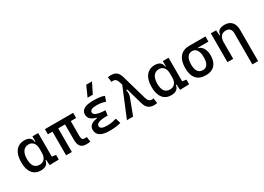

<svg xmlns="http://www.w3.org/2000/svg" viewBox="-8 -1779 4117 2989"><g transform="rotate(-30 2051.0 -285.0)"><path d="M243.2 9.8Q145 9.8 91.1 -58.3Q37.1 -126.5 37.1 -253.9Q37.1 -384.3 92.5 -455.8Q147.9 -527.3 249 -527.3Q309.1 -527.3 341.8 -501.7Q374.5 -476.1 380.9 -423.8H420.9L390.6 -293Q390.6 -362.3 359.6 -400.9Q328.6 -439.5 273.4 -439.5Q209.5 -439.5 174.6 -391.1Q139.6 -342.8 139.6 -253.9Q139.6 -78.1 268.6 -78.1Q326.2 -78.1 358.4 -116.7Q390.6 -155.3 390.6 -224.6V-252L425.8 -93.8H380.9Q377.4 -59.6 359.4 -36.4Q341.3 -13.2 311.8 -1.7Q282.2 9.8 243.2 9.8ZM399.4 4.9 390.6 -119.1V-239.3L494.1 -210V-93.8L565.4 -83V0ZM390.6 -146.5V-517.6H494.1V-175.8Z M1058.6 9.8Q986.8 9.8 954.8 -28.6Q922.9 -66.9 922.9 -151.4V-517.6H1026.4V-156.2Q1026.4 -117.7 1037.8 -100.3Q1049.3 -83 1087.9 -83Q1094.7 -83 1101.8 -84Q1108.9 -85 1118.2 -86.9L1129.9 3.9Q1111.8 7.3 1096.7 8.5Q1081.5 9.8 1058.6 9.8ZM697.3 0V-517.6H800.8V0ZM615.2 -424.8V-517.6H1123V-424.8Z M1477.5 9.8Q1252.9 9.8 1252.9 -136.7Q1252.9 -247.1 1429.7 -261.7L1579.1 -300.8L1567.4 -212.4H1551.8Q1360.8 -212.4 1360.8 -141.6Q1360.8 -80.1 1481.4 -80.1Q1542 -80.1 1581.8 -89.4Q1621.6 -98.6 1652.8 -106.9L1679.7 -13.7Q1640.6 -2.9 1589.6 3.4Q1538.6 9.8 1477.5 9.8ZM1402.3 -212.4V-268.6Q1267.6 -302.7 1267.6 -401.4Q1267.6 -527.3 1485.4 -527.3Q1623.5 -527.3 1684.6 -499L1652.8 -410.6Q1585.4 -437.5 1496.1 -437.5Q1375.5 -437.5 1375.5 -377Q1375.5 -308.6 1579.1 -300.8L1567.4 -212.4ZM1435.1 -609.4 1518.1 -794.9H1621.6L1528.8 -609.4Z M2279.3 9.8Q2215.8 9.8 2176.8 -18.8Q2137.7 -47.4 2116.2 -122.6L1991.7 -556.6Q1978.5 -603 1958.7 -621.3Q1939 -639.6 1910.6 -639.6Q1897.5 -639.6 1880.4 -635.7L1868.7 -726.6Q1893.6 -732.4 1920.4 -732.4Q1982.9 -732.4 2021 -705.1Q2059.1 -677.7 2079.6 -605.5L2205.6 -166Q2218.8 -119.6 2239 -101.3Q2259.3 -83 2289.1 -83Q2302.2 -83 2319.3 -86.9L2331.1 3.9Q2306.2 9.8 2279.3 9.8ZM1790.5 0 2014.6 -541 2081.1 -428.2 2015.1 -408.2Q2022.9 -376 2022.2 -346.2Q2021.5 -316.4 2010.7 -288.6L1901.4 0Z M2586.9 9.8Q2488.8 9.8 2434.8 -58.3Q2380.9 -126.5 2380.9 -253.9Q2380.9 -384.3 2436.3 -455.8Q2491.7 -527.3 2592.8 -527.3Q2652.8 -527.3 2685.5 -501.7Q2718.3 -476.1 2724.6 -423.8H2764.6L2734.4 -293Q2734.4 -362.3 2703.4 -400.9Q2672.4 -439.5 2617.2 -439.5Q2553.2 -439.5 2518.3 -391.1Q2483.4 -342.8 2483.4 -253.9Q2483.4 -78.1 2612.3 -78.1Q2669.9 -78.1 2702.1 -116.7Q2734.4 -155.3 2734.4 -224.6V-252L2769.5 -93.8H2724.6Q2721.2 -59.6 2703.1 -36.4Q2685.1 -13.2 2655.5 -1.7Q2626 9.8 2586.9 9.8ZM2743.2 4.9 2734.4 -119.1V-239.3L2837.9 -210V-93.8L2909.2 -83V0ZM2734.4 -146.5V-517.6H2837.9V-175.8Z M3205.6 9.8Q3095.2 9.8 3038.3 -55.9Q2981.4 -121.6 2981.4 -249Q2981.4 -377.4 3040.3 -447.5Q3099.1 -517.6 3205.6 -517.6L3314.9 -486.8V-413.1Q3346.7 -408.2 3371.3 -382.3Q3396 -356.4 3410.4 -316.7Q3424.8 -276.9 3424.8 -229.5Q3424.8 -150.9 3399.9 -97.7Q3375 -44.4 3326.4 -17.3Q3277.8 9.8 3205.6 9.8ZM3205.6 -83Q3260.7 -83 3289.1 -125.2Q3317.4 -167.5 3317.4 -249Q3317.4 -333.5 3288.3 -379.2Q3259.3 -424.8 3205.6 -424.8Q3149.4 -424.8 3119.1 -379.2Q3088.9 -333.5 3088.9 -249Q3088.9 -167.5 3118.4 -125.2Q3147.9 -83 3205.6 -83ZM3205.6 -424.8V-517.6H3501V-424.8Z M3916 224.6V-336.9Q3916 -386.2 3891.6 -412.8Q3867.2 -439.5 3823.2 -439.5Q3701.2 -439.5 3701.2 -291L3670.9 -423.8H3710.9Q3715.3 -476.1 3749 -501.7Q3782.7 -527.3 3847.7 -527.3Q3929.7 -527.3 3974.6 -477.5Q4019.5 -427.7 4019.5 -336.9V224.6ZM3597.7 0V-517.6H3691.4L3701.2 -408.2V0Z"/></g></svg>

Font: Cascadia Mono
Style: Regular
Weight: 400
Monospace: yes
Designer: Aaron Bell
Foundry: Saja Typeworks
Version: Version 2102.003